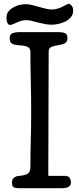

<svg xmlns="http://www.w3.org/2000/svg" viewBox="-20 -990 414 1010"><path d="M234 -65H319Q338 -65 345.5 -55.5Q353 -46 353 -29Q353 0 305 0H77Q61 0 52 -5Q43 -10 43 -29Q43 -46 53 -54.5Q63 -63 75 -64Q111 -67 125.5 -76Q140 -85 140 -113Q140 -187 142 -254.5Q144 -322 144 -401Q144 -481 142 -559Q140 -637 140 -717Q140 -734 127.5 -742Q115 -750 78 -752Q52 -754 41.5 -761.5Q31 -769 31 -789Q31 -810 46 -815.5Q61 -821 78 -821H284Q316 -821 325.5 -813.5Q335 -806 335 -790Q335 -775 326 -766Q317 -757 289 -753Q268 -750 252 -744Q236 -738 236 -719ZM14 -895Q14 -917 24 -929.5Q34 -942 48 -950Q79 -968 116 -968Q131 -968 148.5 -963.5Q166 -959 184 -954Q202 -949 220 -944.5Q238 -940 253 -940Q267 -940 283 -944.5Q299 -949 313 -957Q336 -970 343 -970Q348 -970 356.5 -960.5Q365 -951 365 -935Q365 -913 352 -898.5Q339 -884 321 -875.5Q303 -867 284 -863.5Q265 -860 254 -860Q235 -860 216.5 -863.5Q198 -867 180.5 -871.5Q163 -876 147 -880Q131 -884 117 -884Q102 -884 90 -880Q78 -876 68 -871.5Q58 -867 49 -863Q40 -859 33 -859Q24 -859 19 -869.5Q14 -880 14 -895Z"/></svg>

Font: Life Savers ExtraBold
Style: Regular
Weight: 800
Designer: Pablo Impallari, Rodrigo Fuenzalida, Brenda Gallo
Foundry: Pablo Impallari, Rodrigo Fuenzalida, Brenda Gallo
Version: Version 3.001; ttfautohint (v0.95) -l 8 -r 50 -G 200 -x 14 -